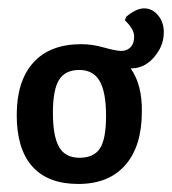

<svg xmlns="http://www.w3.org/2000/svg" viewBox="-20 -439 418 466"><path d="M366.4 -317.8Q340.2 -272.9 297.2 -272.9Q325.2 -233.6 324.3 -168.2Q324.3 -84.1 284.1 -38.3Q243.9 7.5 170.1 7.5Q96.3 7.5 58.4 -35Q20.6 -77.6 20.6 -159.8Q20.6 -242.1 60.7 -286.9Q100.9 -331.8 177.6 -331.8Q203.7 -331.8 231.8 -323.8Q259.8 -315.9 273.4 -315.4Q286.9 -315 296.3 -323.8Q305.6 -332.7 305.6 -350.5Q305.6 -368.2 283.2 -389.7L286 -398.1Q310.3 -418.7 329.9 -418.7Q349.5 -418.7 363.6 -401.9Q377.6 -385 377.6 -361.2Q377.6 -337.4 366.4 -317.8ZM172.4 -269.2Q138.3 -269.2 123.4 -245.3Q108.4 -221.5 108.4 -165Q108.4 -108.4 123.4 -82.2Q138.3 -56.1 172.9 -56.1Q207.5 -56.1 222.4 -78.5Q237.4 -100.9 237.4 -157.9Q237.4 -215 222 -242.1Q206.5 -269.2 172.4 -269.2Z"/></svg>

Font: Gurajada
Style: Regular
Weight: 400
Designer: Purushoth Kumar Guthula
Foundry: SiliconAndhra, USA.
Version: Version 1.0.3; ttfautohint (v1.2.42-39fb)